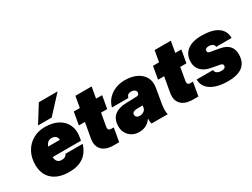

<svg xmlns="http://www.w3.org/2000/svg" viewBox="-58 -1345 2558 1948"><g transform="rotate(-30 1221.5 -371.0)"><path d="M643 -759 458 -559H298L423 -759ZM74 -227Q74 -310 109 -374Q144 -438 206 -474.5Q268 -511 348 -511Q438 -511 500.5 -477.5Q563 -444 591 -383Q619 -322 604 -240L598 -207H266Q270 -135 333 -135Q380 -135 396 -171H597Q543 9 341 9Q214 9 144 -53Q74 -115 74 -227ZM352 -380Q301 -380 280 -322H417Q417 -349 399.5 -364.5Q382 -380 352 -380Z M954 -158 926 0H864Q770 0 726 -47Q682 -94 697 -178L728 -352H657L683 -500H754L777 -630H967L944 -500H1015L989 -352H917L891 -204Q882 -158 923 -158Z M1500 -148Q1490 -93 1489 -58Q1488 -23 1495 0H1305Q1298 -26 1299 -62Q1248 13 1157 13Q1111 13 1075.5 -7Q1040 -27 1019.5 -61.5Q999 -96 999 -141Q999 -224 1048 -265.5Q1097 -307 1188 -309L1304 -312Q1322 -312 1330 -318Q1338 -324 1341 -334L1342 -339Q1345 -359 1329 -372Q1313 -385 1284 -385Q1242 -385 1231 -342H1039Q1052 -395 1087.5 -434Q1123 -473 1174.5 -495Q1226 -517 1288 -517Q1369 -517 1426.5 -488.5Q1484 -460 1510 -410Q1536 -360 1525 -294ZM1195 -165Q1195 -147 1208.5 -137Q1222 -127 1244 -127Q1268 -127 1289.5 -141Q1311 -155 1315 -180L1319 -205L1243 -203Q1221 -202 1208 -193Q1195 -184 1195 -165Z M1882 -158 1854 0H1792Q1698 0 1654 -47Q1610 -94 1625 -178L1656 -352H1585L1611 -500H1682L1705 -630H1895L1872 -500H1943L1917 -352H1845L1819 -204Q1810 -158 1851 -158Z M2211 -168 2109 -187Q2038 -200 1999.5 -240Q1961 -280 1961 -340Q1961 -426 2020 -472.5Q2079 -519 2188 -519Q2312 -519 2377.5 -474.5Q2443 -430 2443 -346H2262Q2262 -366 2245 -378Q2228 -390 2199 -390Q2155 -390 2155 -356Q2155 -338 2178 -333L2290 -313Q2424 -289 2424 -167Q2424 17 2195 17Q2069 17 1997 -29.5Q1925 -76 1925 -158H2117Q2117 -135 2136 -121.5Q2155 -108 2187 -108Q2238 -108 2238 -142Q2238 -162 2211 -168Z"/></g></svg>

Font: Overused Grotesk Black
Style: Italic
Weight: 900
Italic angle: -10°
Version: Version 0.003